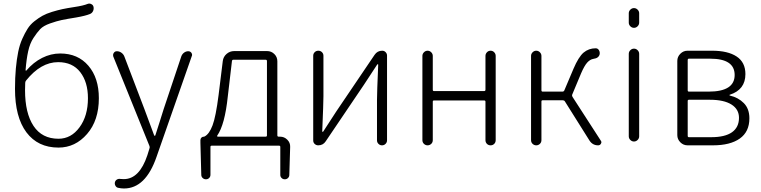

<svg xmlns="http://www.w3.org/2000/svg" viewBox="-20 -819 4289 1082"><path d="M309.6 -37.1Q380.9 -37.1 428.2 -101.6Q475.6 -166 475.6 -265.6Q475.6 -356.4 432.1 -412.6Q388.7 -468.8 307.6 -468.8Q210 -468.8 127 -365.2Q122.1 -359.4 122.1 -351.6Q121.1 -338.9 121.1 -310.5Q121.1 -181.6 168.9 -109.4Q216.8 -37.1 309.6 -37.1ZM473.6 -796.9Q478.5 -798.8 483.4 -798.8Q489.3 -798.8 494.1 -795.9Q503.9 -792 506.8 -781.2Q509.8 -768.6 504.4 -756.8Q499 -745.1 487.3 -740.2Q460.9 -729.5 410.2 -720.7Q355.5 -711.9 327.6 -706.1Q299.8 -700.2 262.2 -687Q224.6 -673.8 206.5 -654.8Q188.5 -635.7 168.5 -605Q148.4 -574.2 138.7 -529.8Q128.9 -485.4 124 -422.9Q124 -421.9 126 -420.9Q127.9 -419.9 128.9 -421.9Q168 -467.8 217.3 -492.7Q266.6 -517.6 319.3 -517.6Q418.9 -517.6 478 -448.7Q537.1 -379.9 537.1 -265.6Q537.1 -140.6 470.7 -64Q404.3 12.7 309.6 12.7Q193.4 12.7 128.9 -73.2Q64.5 -159.2 64.5 -318.4Q64.5 -380.9 69.3 -433.1Q74.2 -485.4 82.5 -526.4Q90.8 -567.4 105.5 -600.1Q120.1 -632.8 135.3 -656.7Q150.4 -680.7 173.8 -699.2Q197.3 -717.8 219.2 -730Q241.2 -742.2 272.9 -752Q304.7 -761.7 332 -767.6Q359.4 -773.4 398.4 -779.3Q450.2 -787.1 473.6 -796.9Z M678.7 243.2Q662.1 243.2 645.5 239.3Q635.7 237.3 630.4 227.5Q625 217.8 627.9 207Q630.9 197.3 639.6 192.4Q648.4 187.5 659.2 189.5Q668.9 190.4 677.7 190.4Q765.6 190.4 810.5 55.7L822.3 17.6Q825.2 10.7 822.3 3.9L618.2 -501Q617.2 -504.9 617.2 -508.8Q617.2 -515.6 621.1 -520.5Q627 -530.3 638.7 -530.3Q652.3 -530.3 664.1 -522Q675.8 -513.7 680.7 -501L793.9 -204.1Q840.8 -77.1 848.6 -56.6Q849.6 -53.7 852.1 -53.7Q854.5 -53.7 855.5 -56.6Q864.3 -83 880.4 -134.3Q896.5 -185.5 902.3 -204.1L1002 -502Q1006.8 -514.6 1017.6 -522.5Q1028.3 -530.3 1041 -530.3Q1051.8 -530.3 1058.6 -521.5Q1062.5 -515.6 1062.5 -509.8Q1062.5 -505.9 1060.5 -502L862.3 64.5Q800.8 243.2 678.7 243.2Z M1294.9 -482.4Q1288.1 -482.4 1287.1 -474.6L1263.7 -275.4Q1247.1 -116.2 1204.1 -54.7Q1203.1 -52.7 1204.1 -50.8Q1205.1 -48.8 1207 -48.8H1476.6Q1484.4 -48.8 1484.4 -55.7V-474.6Q1484.4 -482.4 1476.6 -482.4ZM1543 -55.7Q1543 -48.8 1550.8 -48.8H1558.6Q1582 -48.8 1599.1 -31.7Q1616.2 -14.6 1615.2 8.8L1610.4 167Q1610.4 176.8 1603 184.1Q1595.7 191.4 1585 191.4Q1574.2 191.4 1566.9 184.1Q1559.6 176.8 1559.6 167V8.8Q1559.6 2 1552.7 2H1172.9Q1166 2 1166 8.8V166Q1166 176.8 1158.7 184.1Q1151.4 191.4 1140.6 191.4Q1129.9 191.4 1122.1 184.1Q1114.3 176.8 1114.3 166L1109.4 -13.7V-29.3Q1109.4 -37.1 1114.7 -43Q1120.1 -48.8 1128.9 -48.8Q1130.9 -48.8 1132.8 -49.8Q1159.2 -63.5 1177.7 -112.3Q1196.3 -161.1 1211.9 -284.2L1235.4 -474.6Q1238.3 -499 1256.8 -515.1Q1275.4 -531.2 1299.8 -531.2H1485.4Q1508.8 -531.2 1525.9 -514.6Q1543 -498 1543 -473.6Z M1773.4 0Q1761.7 0 1753.4 -7.8Q1745.1 -15.6 1745.1 -27.3V-504.9Q1745.1 -516.6 1753.4 -524.9Q1761.7 -533.2 1773.9 -533.2Q1786.1 -533.2 1794.4 -524.9Q1802.7 -516.6 1802.7 -504.9V-276.4Q1802.7 -240.2 1795.9 -78.1Q1795.9 -76.2 1798.3 -76.2Q1800.8 -76.2 1801.8 -78.1Q1812.5 -94.7 1838.9 -135.3Q1865.2 -175.8 1876 -192.4L2090.8 -509.8Q2106.4 -533.2 2133.8 -533.2Q2145.5 -533.2 2153.3 -524.9Q2161.1 -516.6 2161.1 -505.9V-28.3Q2161.1 -16.6 2152.8 -8.3Q2144.5 0 2132.8 0Q2121.1 0 2112.8 -8.3Q2104.5 -16.6 2104.5 -28.3V-255.9Q2104.5 -293 2111.3 -454.1Q2111.3 -457 2108.9 -457Q2106.4 -457 2105.5 -455.1Q2089.8 -431.6 2031.2 -341.8L1815.4 -22.5Q1800.8 0 1773.4 0Z M2360.4 -29.3V-503.9Q2360.4 -515.6 2369.1 -524.4Q2377.9 -533.2 2389.6 -533.2Q2401.4 -533.2 2410.2 -524.4Q2418.9 -515.6 2418.9 -503.9V-313.5Q2418.9 -305.7 2425.8 -305.7H2708Q2715.8 -305.7 2715.8 -313.5V-503.9Q2715.8 -515.6 2724.1 -524.4Q2732.4 -533.2 2744.6 -533.2Q2756.8 -533.2 2765.1 -524.4Q2773.4 -515.6 2773.4 -503.9V-29.3Q2773.4 -16.6 2765.1 -8.3Q2756.8 0 2744.6 0Q2732.4 0 2724.1 -8.3Q2715.8 -16.6 2715.8 -29.3V-246.1Q2715.8 -252.9 2708 -252.9H2425.8Q2418.9 -252.9 2418.9 -246.1V-29.3Q2418.9 -16.6 2410.2 -8.3Q2401.4 0 2389.6 0Q2377.9 0 2369.1 -8.3Q2360.4 -16.6 2360.4 -29.3Z M3205.1 -287.1Q3202.1 -280.3 3206.1 -273.4L3365.2 -27.3Q3369.1 -22.5 3369.1 -17.6Q3369.1 -13.7 3366.2 -8.8Q3361.3 0 3350.6 0Q3319.3 0 3301.8 -27.3L3163.1 -248Q3159.2 -253.9 3151.4 -253.9H3038.1Q3031.2 -253.9 3031.2 -247.1V-29.3Q3031.2 -16.6 3022.5 -8.3Q3013.7 0 3002 0Q2990.2 0 2981.4 -8.3Q2972.7 -16.6 2972.7 -29.3V-503.9Q2972.7 -515.6 2981.4 -524.4Q2990.2 -533.2 3002 -533.2Q3013.7 -533.2 3022.5 -524.4Q3031.2 -515.6 3031.2 -503.9V-310.5Q3031.2 -302.7 3038.1 -302.7H3149.4Q3157.2 -302.7 3160.2 -309.6L3211.9 -431.6Q3240.2 -498 3268.6 -522.5Q3297.9 -546.9 3336.9 -546.9Q3348.6 -546.9 3355 -536.6Q3361.3 -526.4 3359.4 -513.7Q3354.5 -491.2 3324.2 -487.3Q3305.7 -484.4 3289.6 -466.8Q3273.4 -449.2 3254.9 -406.2Z M3523.4 -691.4V-744.1Q3523.4 -755.9 3532.2 -764.6Q3541 -773.4 3552.7 -773.4Q3564.5 -773.4 3573.2 -764.6Q3582 -755.9 3582 -744.1V-691.4Q3582 -679.7 3573.2 -670.9Q3564.5 -662.1 3552.7 -662.1Q3541 -662.1 3532.2 -670.9Q3523.4 -679.7 3523.4 -691.4ZM3523.4 -50.8V-515.6Q3523.4 -527.3 3532.2 -536.1Q3541 -544.9 3552.7 -544.9Q3564.5 -544.9 3573.2 -536.1Q3582 -527.3 3582 -515.6V-50.8Q3582 -39.1 3573.2 -30.3Q3564.5 -21.5 3552.7 -21.5Q3541 -21.5 3532.2 -30.3Q3523.4 -39.1 3523.4 -50.8Z M3854.5 0Q3831.1 0 3814 -17.1Q3796.9 -34.2 3796.9 -57.6V-475.6Q3796.9 -499 3814 -516.1Q3831.1 -533.2 3854.5 -533.2H3992.2Q4082 -533.2 4131.3 -500.5Q4180.7 -467.8 4180.7 -401.4Q4180.7 -313.5 4092.8 -285.2Q4090.8 -285.2 4090.8 -283.2Q4090.8 -281.2 4093.8 -280.3Q4140.6 -269.5 4171.9 -237.8Q4203.1 -206.1 4203.1 -152.3Q4203.1 -76.2 4148.9 -38.1Q4094.7 0 3998 0ZM3855.5 -310.5Q3855.5 -302.7 3862.3 -302.7H3973.6Q4120.1 -302.7 4120.1 -396.5Q4120.1 -488.3 3982.4 -488.3H3862.3Q3855.5 -488.3 3855.5 -480.5ZM3855.5 -53.7Q3855.5 -45.9 3862.3 -45.9H3988.3Q4065.4 -45.9 4105 -73.7Q4144.5 -101.6 4144.5 -155.3Q4144.5 -203.1 4102.1 -230Q4059.6 -256.8 3980.5 -256.8H3862.3Q3855.5 -256.8 3855.5 -250Z"/></svg>

Font: irohamaru Light
Style: Regular
Weight: 200
Designer: [Source Han Sans]
Ryoko NISHIZUKA  (kana & ideographs); Paul D. Hunt (Latin, Greek & Cyrillic); Wenlong ZHANG  (bopomofo
Version: Version 1.01